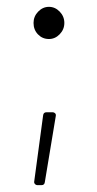

<svg xmlns="http://www.w3.org/2000/svg" viewBox="-20 -476 282 561"><path d="M78 -409Q78 -428 91.5 -442Q105 -456 123 -456Q141 -456 154.5 -442Q168 -428 168 -409Q168 -390 154.5 -376Q141 -362 123 -362Q104 -362 91 -375.5Q78 -389 78 -409ZM80 54 106 -139Q107 -148 116 -148H134Q138 -148 141 -145Q144 -142 143 -137L111 56Q110 65 101 65H90Q85 65 82 61.5Q79 58 80 54Z"/></svg>

Font: Barlow Semi Condensed ExLight
Style: Regular
Weight: 275
Width: 4
Designer: Jeremy Tribby
Foundry: Tribby Type
Version: Version 1.408